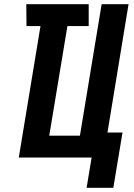

<svg xmlns="http://www.w3.org/2000/svg" viewBox="-20 -755 640 920"><path d="M395 145 419 0H70L174 -630H107L106 -735H405V-630H303L216 -105H363L467 -735H596L495 -120H567L523 145Z"/></svg>

Font: Iosevka Heavy Extended Oblique
Style: Regular
Weight: 900
Width: 7
Italic angle: -9°
Monospace: yes
Designer: Belleve Invis
Foundry: Belleve Invis
Version: Version 32.5.0; ttfautohint (v1.8.4)